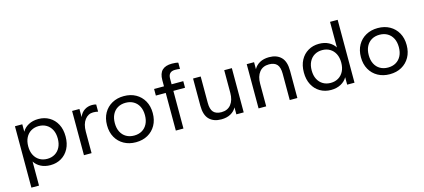

<svg xmlns="http://www.w3.org/2000/svg" viewBox="-63 -1231 4355 1970"><g transform="rotate(-15 2114.5 -246.0)"><path d="M79 182V-470H157V-391Q179 -431 224 -455.5Q269 -480 329 -480Q394 -480 445 -450Q496 -420 525 -365.5Q554 -311 554 -235Q554 -160 525 -105Q496 -50 445 -20Q394 10 329 10Q271 10 227 -13Q183 -36 160 -74V182ZM314 -61Q360 -61 395.5 -82Q431 -103 451 -142Q471 -181 471 -235Q471 -289 451 -328Q431 -367 395.5 -388Q360 -409 314 -409Q268 -409 232.5 -388Q197 -367 177 -328Q157 -289 157 -235Q157 -181 177 -142Q197 -103 232.5 -82Q268 -61 314 -61Z M686 0V-470H764V-384Q782 -429 817.5 -452.5Q853 -476 898 -476Q912 -476 923.5 -474.5Q935 -473 942 -470V-394Q929 -397 916 -398.5Q903 -400 890 -400Q837 -400 802 -354.5Q767 -309 767 -227V0Z M1237 10Q1166 10 1111 -20.5Q1056 -51 1025 -106Q994 -161 994 -235Q994 -309 1025 -364Q1056 -419 1111 -449.5Q1166 -480 1237 -480Q1309 -480 1363.5 -449.5Q1418 -419 1449 -364Q1480 -309 1480 -235Q1480 -161 1449 -106Q1418 -51 1363.5 -20.5Q1309 10 1237 10ZM1237 -61Q1285 -61 1321 -82Q1357 -103 1377 -142Q1397 -181 1397 -235Q1397 -289 1377 -328Q1357 -367 1321 -388Q1285 -409 1237 -409Q1189 -409 1153 -388Q1117 -367 1097 -328Q1077 -289 1077 -235Q1077 -181 1097 -142Q1117 -103 1153 -82Q1189 -61 1237 -61Z M1662 0V-400H1557V-470H1662V-536Q1662 -607 1696.5 -640.5Q1731 -674 1801 -674Q1819 -674 1837.5 -672Q1856 -670 1867 -666V-600Q1858 -602 1843 -603Q1828 -604 1816 -604Q1779 -604 1761 -585.5Q1743 -567 1743 -530V-470H1867V-400H1743V0Z M2144 10Q2063 10 2017 -36Q1971 -82 1971 -181V-470H2052V-190Q2052 -122 2079.5 -91.5Q2107 -61 2164 -61Q2230 -61 2266 -106.5Q2302 -152 2302 -230V-470H2383V0H2305V-74Q2284 -35 2243 -12.5Q2202 10 2144 10Z M2541 0V-470H2619V-396Q2640 -435 2681 -457.5Q2722 -480 2780 -480Q2861 -480 2907 -434Q2953 -388 2953 -289V0H2872V-280Q2872 -348 2844.5 -378.5Q2817 -409 2760 -409Q2694 -409 2658 -363.5Q2622 -318 2622 -240V0Z M3310 10Q3245 10 3194 -20Q3143 -50 3114 -105Q3085 -160 3085 -235Q3085 -311 3114 -365.5Q3143 -420 3194 -450Q3245 -480 3310 -480Q3368 -480 3412 -457Q3456 -434 3479 -396V-668H3560V0H3482V-79Q3460 -39 3415 -14.5Q3370 10 3310 10ZM3325 -61Q3371 -61 3406.5 -82Q3442 -103 3462 -142Q3482 -181 3482 -235Q3482 -289 3462 -328Q3442 -367 3406.5 -388Q3371 -409 3325 -409Q3279 -409 3243.5 -388Q3208 -367 3188 -328Q3168 -289 3168 -235Q3168 -181 3188 -142Q3208 -103 3243.5 -82Q3279 -61 3325 -61Z M3934 10Q3863 10 3808 -20.5Q3753 -51 3722 -106Q3691 -161 3691 -235Q3691 -309 3722 -364Q3753 -419 3808 -449.5Q3863 -480 3934 -480Q4006 -480 4060.5 -449.5Q4115 -419 4146 -364Q4177 -309 4177 -235Q4177 -161 4146 -106Q4115 -51 4060.5 -20.5Q4006 10 3934 10ZM3934 -61Q3982 -61 4018 -82Q4054 -103 4074 -142Q4094 -181 4094 -235Q4094 -289 4074 -328Q4054 -367 4018 -388Q3982 -409 3934 -409Q3886 -409 3850 -388Q3814 -367 3794 -328Q3774 -289 3774 -235Q3774 -181 3794 -142Q3814 -103 3850 -82Q3886 -61 3934 -61Z"/></g></svg>

Font: Gantari
Style: Regular
Weight: 400
Designer: Anugrah Pasau
Foundry: Lafontype
Version: Version 1.000; ttfautohint (v1.8.3)